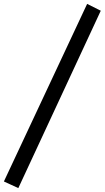

<svg xmlns="http://www.w3.org/2000/svg" viewBox="-65 -742 537 985"><path d="M29 223 -45 189 382 -722 452 -687Z"/></svg>

Font: Ysabeau Infant SemiBold
Style: Italic
Weight: 600
Italic angle: -12°
Designer: Christian Thalmann (Catharsis Fonts)
Version: Version 2.002; featfreeze: ss01,ss02,lnum